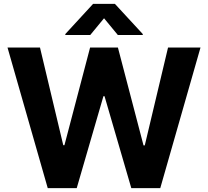

<svg xmlns="http://www.w3.org/2000/svg" viewBox="-20 -973 1076 993"><path d="M226.9 0H376.8L514.9 -475.5H520.6L659.1 0H808.9L1017 -727.3H849.1L728.7 -220.9H722.3L589.8 -727.3H446L313.2 -221.9H307.2L186.8 -727.3H18.8ZM446.7 -791.9 518.1 -878.6 589.5 -791.9H718.4V-796.9L574.2 -953.1H461.6L317.8 -796.9V-791.9Z"/></svg>

Font: Karasuma Gothic
Style: Bold
Weight: 700
Designer: Rasmus Andersson / Ryoko Nishizuka
Foundry: Genbu
Version: Version 1.00